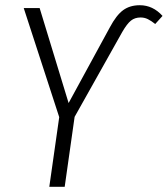

<svg xmlns="http://www.w3.org/2000/svg" viewBox="-20 -716 643 736"><path d="M207 -267 71 -685H132L243 -321L401 -611Q426 -658 452 -677Q478 -696 516 -696Q566 -696 603 -655L575 -624Q560 -636 547 -642.5Q534 -649 519 -649Q497 -649 482 -637Q467 -625 449 -594L266 -268L228 0H169Z"/></svg>

Font: Fira Sans Condensed Light
Style: Italic
Weight: 300
Width: 3
Italic angle: -8°
Designer: Carrois Corporate & Edenspiekermann AG
Foundry: Carrois Corporate GbR & Edenspiekermann AG
Version: Version 4.203